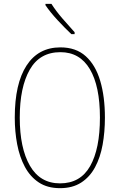

<svg xmlns="http://www.w3.org/2000/svg" viewBox="-20 -971 624 1001"><path d="M527 -358Q527 -283 515 -216.5Q503 -150 475.5 -99Q448 -48 403 -19Q358 10 293 10Q227 10 182 -20Q137 -50 109.5 -101.5Q82 -153 69.5 -219Q57 -285 57 -358Q57 -535 118.5 -629.5Q180 -724 295 -724Q376 -724 427 -678Q478 -632 502.5 -549.5Q527 -467 527 -358ZM83 -358Q83 -199 136 -107Q189 -15 293 -15Q399 -15 450 -105Q501 -195 501 -358Q501 -522 448.5 -610.5Q396 -699 295 -699Q187 -699 135 -607.5Q83 -516 83 -358ZM248 -951Q273 -912 306 -874Q339 -836 369 -803V-793H352Q320 -823 281 -865Q242 -907 217 -944V-951Z"/></svg>

Font: Noto Sans Gurmukhi UI Condensed Thin
Style: Regular
Weight: 100
Width: 3
Designer: Jelle Bosma - Monotype Design Team
Foundry: Monotype Imaging Inc.
Version: Version 2.004; ttfautohint (v1.8.4.7-5d5b)